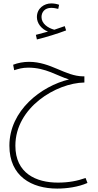

<svg xmlns="http://www.w3.org/2000/svg" viewBox="-20 -833 576 1124"><path d="M196 -602C250 -615 320 -637 367 -655L359 -680C340 -673 320 -666 298 -659C260 -669 223 -695 223 -733C223 -762 242 -787 280 -787C295 -787 308 -784 321 -781L326 -805C313 -810 296 -813 280 -813C239 -813 196 -785 196 -733C196 -697 222 -663 261 -648C245 -644 222 -637 190 -629ZM315 271C370 271 438 262 492 238L481 209C433 226 382 236 319 236C192 236 70 182 70 20C70 -204 309 -347 474 -350V-386H467C361 -387 278 -471 150 -471C118 -471 85 -465 57 -454L63 -422C89 -430 110 -437 146 -437C249 -437 316 -388 384 -368C222 -329 35 -187 35 20C35 199 165 271 315 271Z"/></svg>

Font: Noto Sans Arabic UI Cn XLt
Style: Regular
Weight: 200
Width: 3
Designer: Monotype Design Team, Nadine Chahine and Nizar Qandah
Foundry: Monotype Imaging Inc.
Version: Version 2.010